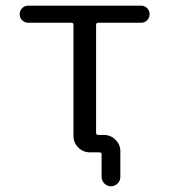

<svg xmlns="http://www.w3.org/2000/svg" viewBox="-20 -562 600 680"><path d="M348.6 -84Q372.1 -84 389.2 -66.9Q406.2 -49.8 406.2 -26.4V64.5Q406.2 78.1 396.5 87.9Q386.7 97.7 373 97.7Q359.4 97.7 349.6 87.9Q339.8 78.1 339.8 64.5V-15.6Q339.8 -22.5 332 -22.5H320.3H297.9Q274.4 -22.5 257.3 -39.6Q240.2 -56.6 240.2 -80.1V-474.6Q240.2 -481.4 232.4 -481.4H80.1Q67.4 -481.4 58.6 -490.2Q49.8 -499 49.8 -511.7Q49.8 -524.4 58.6 -533.2Q67.4 -542 80.1 -542H479.5Q492.2 -542 501 -533.2Q509.8 -524.4 509.8 -511.7Q509.8 -499 501 -490.2Q492.2 -481.4 479.5 -481.4H328.1Q320.3 -481.4 320.3 -474.6V-91.8Q320.3 -84 328.1 -84Z"/></svg>

Font: Gen Jyuu Gothic Normal
Style: Regular
Weight: 300
Designer: [Source Han Sans]
Ryoko NISHIZUKA  (kana & ideographs); Paul D. Hunt (Latin, Greek & Cyrillic); Wenlong ZHANG  (bopomofo
Version: Version 1.002.20150607